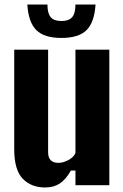

<svg xmlns="http://www.w3.org/2000/svg" viewBox="-20 -820 544 850"><path d="M180 10Q118 10 80.5 -29Q43 -68 43 -159V-600H193V-146Q193 -99 239 -99Q259 -99 282 -111Q305 -123 314 -142V-600H464V0H314V-65H294Q271 -25 244.5 -7.5Q218 10 180 10ZM101 -800H190Q190 -761 204.5 -744Q219 -727 252 -727Q285 -727 299.5 -744Q314 -761 314 -800H403Q398 -721 363 -686.5Q328 -652 252 -652Q176 -652 141 -686.5Q106 -721 101 -800Z"/></svg>

Font: Big Shoulders Display Black
Style: Regular
Weight: 900
Designer: Patric King
Foundry: XO Type Co
Version: Version 1.000; ttfautohint (v1.8.2)